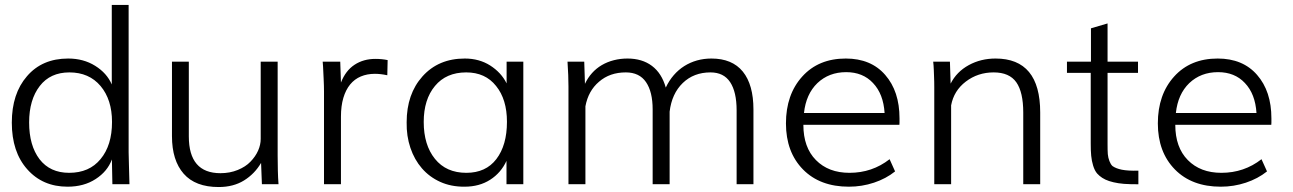

<svg xmlns="http://www.w3.org/2000/svg" viewBox="-20 -753 5287 785"><path d="M262.7 -46.4Q345.2 -46.4 391.1 -102.5Q438 -158.7 438 -254.4Q438 -345.7 391.1 -401.4Q344.2 -457 263.7 -457Q185.5 -457 142.6 -401.4Q99.1 -345.2 99.1 -252.4Q99.1 -158.2 141.6 -102.1Q184.6 -46.4 262.7 -46.4ZM256.3 10.3Q154.3 10.3 91.3 -61Q28.3 -131.8 28.3 -251.5Q28.3 -370.1 90.3 -441.4Q152.3 -513.7 258.8 -513.7Q321.3 -513.7 369.1 -483.9Q417 -454.1 437 -407.7V-732.9H505.9V-130.4Q506.3 -113.3 507.1 -81.1Q507.8 -48.8 509.3 0H439.5L437.5 -101.1Q419.4 -52.2 371.1 -21Q323.2 10.3 256.3 10.3Z M874 11.7Q778.8 11.7 731 -42.7Q683.1 -97.2 683.1 -196.3V-501H752V-195.3Q752 -44.9 881.3 -44.9Q919.9 -44.9 952.1 -58.1Q984.4 -71.3 1003.9 -91.8Q1024.4 -112.8 1035.2 -137Q1045.9 -161.1 1045.9 -185.1V-501H1115.2V-116.7Q1115.2 -84.5 1116 -55.4Q1116.7 -26.4 1118.7 0H1050.8L1047.4 -86.9Q1021 -42 977.5 -15.1Q934.1 11.7 874 11.7Z M1304.7 0V-378.4Q1304.7 -400.9 1303.2 -431.2L1300.8 -481.4L1299.3 -501H1371.1L1374 -415.5Q1393.1 -464.4 1429.7 -488.3Q1466.3 -512.2 1514.6 -512.2Q1542 -512.2 1564.9 -507.3L1563.5 -445.3Q1536.1 -451.2 1512.7 -451.2Q1481 -451.2 1455.3 -440.4Q1429.7 -429.7 1411.6 -407.7Q1393.6 -385.7 1383.8 -352.8Q1374 -319.8 1374 -275.9V0Z M1886.7 -46.4Q1966.3 -46.4 2009.3 -102.5Q2052.7 -159.2 2052.7 -254.9Q2052.7 -346.7 2008.3 -401.4Q1964.4 -457 1886.2 -457Q1804.2 -457 1758.3 -401.4Q1712.4 -346.2 1712.4 -254.4Q1712.4 -160.2 1758.3 -103.5Q1804.2 -46.4 1886.7 -46.4ZM1879.4 10.3Q1824.2 10.7 1780 -9.3Q1735.8 -29.3 1705.1 -64.7Q1674.3 -100.1 1658 -148.4Q1641.6 -196.8 1642.6 -252.9Q1642.6 -368.7 1707.5 -440.9Q1772.9 -513.7 1880.4 -513.7Q1939 -513.7 1983.9 -485.4Q2029.3 -456.5 2051.3 -412.1V-501H2119.6V0H2050.8V-95.2Q2028.3 -46.4 1984.1 -18.1Q1939.9 10.3 1879.4 10.3Z M2304.2 0V-399.9Q2304.2 -421.4 2303.2 -446.5Q2302.2 -471.7 2300.3 -501H2368.7L2371.6 -410.2Q2383.3 -435.1 2400.6 -454.3Q2418 -473.6 2440.4 -486.8Q2462.9 -500 2489.5 -506.8Q2516.1 -513.7 2545.4 -513.7Q2605.5 -513.7 2645.5 -483.6Q2685.5 -453.6 2702.1 -395Q2715.3 -423.3 2734.6 -445.6Q2753.9 -467.8 2777.8 -482.9Q2801.8 -498 2829.8 -505.9Q2857.9 -513.7 2888.7 -513.7Q2973.6 -513.7 3017.1 -460.2Q3060.5 -406.7 3060.5 -305.2V0H2991.7V-301.8Q2991.7 -377 2965.3 -417Q2939 -457 2884.8 -457Q2816.4 -457 2771.5 -413.6Q2726.6 -370.1 2717.8 -296.4V0H2648.4V-305.7Q2648.4 -377.4 2621.3 -417.2Q2594.2 -457 2538.6 -457Q2473.1 -457 2429.2 -418.9Q2385.3 -381.8 2373.5 -318.4V0Z M3267.1 -291H3596.7Q3591.8 -369.1 3549.3 -413.6Q3507.8 -458 3439.5 -458Q3369.1 -458 3321.8 -413.1Q3275.4 -368.2 3267.1 -291ZM3450.7 10.3Q3332.5 10.3 3263.2 -60.1Q3193.4 -131.3 3193.4 -248.5Q3193.4 -366.7 3260.3 -440.4Q3326.7 -513.7 3438 -513.7Q3541 -513.7 3599.1 -446.8Q3657.7 -379.9 3657.7 -269Q3657.7 -258.3 3657.7 -251.7Q3657.7 -245.1 3657.2 -242.7H3264.6Q3264.6 -150.4 3315.9 -98.6Q3367.2 -46.4 3453.1 -46.4Q3545.9 -46.4 3617.2 -102.1L3639.6 -52.2Q3602.5 -22.5 3553.2 -6.1Q3503.9 10.3 3450.7 10.3Z M3799.8 0V-396Q3799.8 -406.7 3799.6 -418.5Q3799.3 -430.2 3798.8 -442.9Q3798.3 -456.1 3797.9 -466.6Q3797.4 -477.1 3796.9 -485.4L3795.4 -501H3863.8L3866.7 -411.1Q3891.1 -459.5 3940.9 -486.8Q3990.2 -513.7 4050.3 -513.7Q4232.9 -513.7 4232.9 -293V0H4163.6V-293Q4163.6 -376 4135.3 -416.5Q4106.9 -457 4042.5 -457Q3978 -457 3928.7 -419.4Q3879.9 -382.3 3868.7 -322.3V0Z M4634.3 0.5Q4633.3 0.5 4628.9 0.5Q4624.5 0.5 4617.7 0H4602.1Q4574.2 -0.5 4552.7 -3.9Q4531.2 -7.3 4514.9 -12.7Q4498.5 -18.1 4486.6 -25.9Q4474.6 -33.7 4465.8 -43.5Q4455.6 -55.2 4449.2 -76.2Q4446.3 -86.4 4444.3 -95.9Q4442.4 -105.5 4441.4 -116.2Q4440.4 -127 4439.9 -139.2Q4439.5 -151.4 4439.5 -166V-455.1H4342.3V-501H4440.4V-637.2L4508.3 -657.2V-501H4632.8V-455.1H4508.3V-163.1Q4508.3 -150.4 4508.5 -140.6Q4508.8 -130.9 4509.3 -123Q4510.7 -107.9 4515.9 -94.5Q4521 -81.1 4528.3 -74.2Q4542.5 -64 4566.9 -59.1Q4591.3 -54.2 4634.3 -55.2Z M4787.6 -291H5117.2Q5112.3 -369.1 5069.8 -413.6Q5028.3 -458 4960 -458Q4889.6 -458 4842.3 -413.1Q4795.9 -368.2 4787.6 -291ZM4971.2 10.3Q4853 10.3 4783.7 -60.1Q4713.9 -131.3 4713.9 -248.5Q4713.9 -366.7 4780.8 -440.4Q4847.2 -513.7 4958.5 -513.7Q5061.5 -513.7 5119.6 -446.8Q5178.2 -379.9 5178.2 -269Q5178.2 -258.3 5178.2 -251.7Q5178.2 -245.1 5177.7 -242.7H4785.2Q4785.2 -150.4 4836.4 -98.6Q4887.7 -46.4 4973.6 -46.4Q5066.4 -46.4 5137.7 -102.1L5160.2 -52.2Q5123 -22.5 5073.7 -6.1Q5024.4 10.3 4971.2 10.3Z"/></svg>

Font: Ride Light
Style: Regular
Weight: 300
Version: Version 3.000